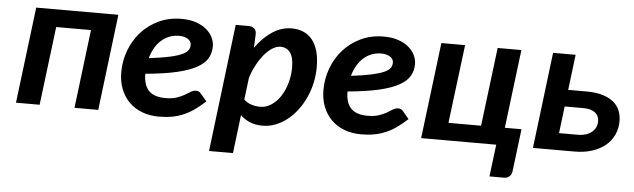

<svg xmlns="http://www.w3.org/2000/svg" viewBox="-44 -647 3181 964"><g transform="rotate(5 1546.0 -165.0)"><path d="M518.6 -484.4 459.5 0H339.8L388.2 -396H212.9L164.1 0H44.9L104.5 -484.4Z M1004.9 -368.2Q1004.9 -335.9 990.5 -309.3Q976.1 -282.7 939.5 -261.5Q902.8 -240.2 839.6 -225.1Q776.4 -210 679.2 -201.2Q679.2 -143.6 706.3 -116Q733.4 -88.4 789.1 -88.4Q824.2 -88.4 846.9 -96.2Q869.6 -104 885.7 -113.5Q901.9 -123 914.3 -130.9Q926.8 -138.7 941.9 -138.7Q955.1 -138.7 964.4 -127.9L996.6 -89.8Q969.2 -64.5 943.4 -46.1Q917.5 -27.8 889.9 -15.9Q862.3 -3.9 831.8 1.7Q801.3 7.3 765.6 7.3Q718.8 7.3 680.4 -7.3Q642.1 -22 615 -49.1Q587.9 -76.2 573 -114Q558.1 -151.9 558.1 -198.7Q558.1 -255.9 577.9 -308.8Q597.7 -361.8 634 -402.3Q670.4 -442.9 721.9 -467.3Q773.4 -491.7 837.4 -491.7Q879.4 -491.7 910.9 -480.7Q942.4 -469.7 963.1 -451.9Q983.9 -434.1 994.4 -412.1Q1004.9 -390.1 1004.9 -368.2ZM831.5 -405.8Q805.2 -405.8 782.5 -396.7Q759.8 -387.7 741.7 -371.3Q723.6 -355 710.4 -331.8Q697.3 -308.6 689.5 -280.8Q754.9 -288.6 794.9 -297.6Q835 -306.6 856.9 -317.1Q878.9 -327.6 886.2 -339.6Q893.6 -351.6 893.6 -365.2Q893.6 -372.6 890.1 -379.6Q886.7 -386.7 879.2 -392.6Q871.6 -398.4 859.9 -402.1Q848.1 -405.8 831.5 -405.8Z M1031.7 157.2 1109.9 -485.4H1173.3Q1192.9 -485.4 1203.9 -475.8Q1214.8 -466.3 1213.9 -445.3L1210.9 -378.4Q1247.6 -430.7 1293.7 -461.4Q1339.8 -492.2 1392.1 -492.2Q1424.3 -492.2 1450.4 -481.2Q1476.6 -470.2 1495.1 -447.8Q1513.7 -425.3 1523.7 -390.9Q1533.7 -356.4 1533.7 -309.1Q1533.7 -267.6 1524.9 -228.3Q1516.1 -189 1499.8 -153.8Q1483.4 -118.7 1460.9 -89.1Q1438.5 -59.6 1410.9 -38.1Q1383.3 -16.6 1352.1 -4.6Q1320.8 7.3 1287.1 7.3Q1252.4 7.3 1224.6 -4.2Q1196.8 -15.6 1175.8 -36.1L1152.3 157.2ZM1343.8 -395.5Q1323.7 -395.5 1303 -382.3Q1282.2 -369.1 1262.9 -346.4Q1243.7 -323.7 1227.1 -292.7Q1210.4 -261.7 1199.2 -226.6L1185.5 -115.7Q1202.6 -99.6 1224.1 -93Q1245.6 -86.4 1267.1 -86.4Q1299.3 -86.4 1325.9 -105Q1352.5 -123.5 1371.3 -153.3Q1390.1 -183.1 1400.4 -220.7Q1410.6 -258.3 1410.6 -296.9Q1410.6 -347.2 1393.1 -371.3Q1375.5 -395.5 1343.8 -395.5Z M2023.9 -368.2Q2023.9 -335.9 2009.5 -309.3Q1995.1 -282.7 1958.5 -261.5Q1921.9 -240.2 1858.6 -225.1Q1795.4 -210 1698.2 -201.2Q1698.2 -143.6 1725.3 -116Q1752.4 -88.4 1808.1 -88.4Q1843.3 -88.4 1866 -96.2Q1888.7 -104 1904.8 -113.5Q1920.9 -123 1933.3 -130.9Q1945.8 -138.7 1960.9 -138.7Q1974.1 -138.7 1983.4 -127.9L2015.6 -89.8Q1988.3 -64.5 1962.4 -46.1Q1936.5 -27.8 1908.9 -15.9Q1881.3 -3.9 1850.8 1.7Q1820.3 7.3 1784.7 7.3Q1737.8 7.3 1699.5 -7.3Q1661.1 -22 1634 -49.1Q1606.9 -76.2 1592 -114Q1577.1 -151.9 1577.1 -198.7Q1577.1 -255.9 1596.9 -308.8Q1616.7 -361.8 1653.1 -402.3Q1689.5 -442.9 1741 -467.3Q1792.5 -491.7 1856.4 -491.7Q1898.4 -491.7 1929.9 -480.7Q1961.4 -469.7 1982.2 -451.9Q2002.9 -434.1 2013.4 -412.1Q2023.9 -390.1 2023.9 -368.2ZM1850.6 -405.8Q1824.2 -405.8 1801.5 -396.7Q1778.8 -387.7 1760.7 -371.3Q1742.7 -355 1729.5 -331.8Q1716.3 -308.6 1708.5 -280.8Q1773.9 -288.6 1814 -297.6Q1854 -306.6 1876 -317.1Q1897.9 -327.6 1905.3 -339.6Q1912.6 -351.6 1912.6 -365.2Q1912.6 -372.6 1909.2 -379.6Q1905.8 -386.7 1898.2 -392.6Q1890.6 -398.4 1878.9 -402.1Q1867.2 -405.8 1850.6 -405.8Z M2146.5 -484.4H2266.1L2216.8 -88.4H2381.3L2430.2 -484.4H2549.8L2501 -88.4H2585L2558.6 126.5Q2556.2 143.1 2545.4 152.3Q2534.7 161.6 2520 161.6H2445.3L2465.3 0H2086.9Z M2823.2 -484.4 2801.3 -305.7H2894Q2942.9 -305.7 2976.8 -294.9Q3010.7 -284.2 3032 -265.9Q3053.2 -247.6 3062.5 -223.1Q3071.8 -198.7 3071.8 -171.9Q3071.8 -134.3 3057.1 -102.5Q3042.5 -70.8 3014.9 -48.1Q2987.3 -25.4 2948 -12.7Q2908.7 0 2858.9 0H2650.4L2709.5 -484.4ZM2791 -221.2 2774.4 -85.4H2867.7Q2891.6 -85.4 2909.7 -91.3Q2927.7 -97.2 2939.9 -107.4Q2952.1 -117.7 2958.5 -131.8Q2964.8 -146 2964.8 -162.1Q2964.8 -173.8 2960.4 -184.6Q2956.1 -195.3 2946.5 -203.4Q2937 -211.4 2921.9 -216.3Q2906.7 -221.2 2885.3 -221.2Z"/></g></svg>

Font: Carlito
Style: Bold Italic
Weight: 700
Italic angle: -7°
Designer: Lukasz Dziedzic
Foundry: tyPoland Lukasz Dziedzic
Version: Version 1.104